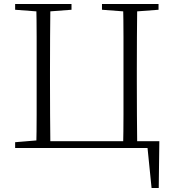

<svg xmlns="http://www.w3.org/2000/svg" viewBox="-20 -743 865 964"><path d="M162 0Q164 -83 164 -166Q164 -249 164 -333V-390Q164 -474 164 -557.5Q164 -641 162 -723H233Q232 -641 231.5 -558Q231 -475 231 -390V-333Q231 -249 231.5 -166Q232 -83 233 0ZM598 0Q600 -83 600 -166Q600 -249 600 -333V-390Q600 -474 600 -557.5Q600 -641 598 -723H669Q668 -641 667.5 -558Q667 -475 667 -390V-333Q667 -249 667.5 -166Q668 -83 669 0ZM198 0V-34H780L777 201H741L718 -27L753 0ZM56 -694V-723H339V-694L206 -684H188ZM492 -694V-723H776V-694L643 -684H625ZM56 0V-29L188 -40H198V0Z"/></svg>

Font: Noto Serif SC
Style: Regular
Weight: 200
Designer: Ryoko NISHIZUKA 西塚涼子 (kana & ideographs); Frank Grießhammer (Latin, Greek & Cyrillic); Wenlong ZHANG 张文龙 (bopomofo); San
Foundry: Adobe
Version: Version 2.001;hotconv 1.1.0;makeotfexe 2.6.0